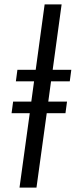

<svg xmlns="http://www.w3.org/2000/svg" viewBox="-20 -851 344 871"><path d="M68.5 0 115 -337.5H32.5L39.5 -390H122L134.5 -482H52L59 -534.5H142L182.5 -831H259.5L219 -534.5H303.5L296.5 -482H211.5L199 -390H284L277 -337.5H192L145.5 0Z"/></svg>

Font: Merriweather 20pt Light
Style: Italic
Weight: 300
Italic angle: -7.8°
Version: Version 2.101